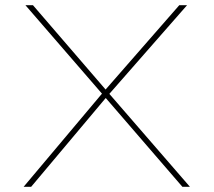

<svg xmlns="http://www.w3.org/2000/svg" viewBox="-20 -720 823 740"><path d="M683 0 380 -351 78 -700H107L393 -368L712 0ZM71 0 378 -365 394 -350 100 0ZM396 -352 380 -367 671 -700H701Z"/></svg>

Font: Lexend Peta Thin
Style: Regular
Weight: 250
Version: Version 1.007